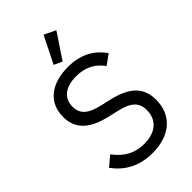

<svg xmlns="http://www.w3.org/2000/svg" viewBox="-283 -1042 1147 1147"><g transform="rotate(-45 290.5 -468.5)"><path d="M401 -914 328 -949 243 -779 295 -755ZM289 12C439 12 529 -70 529 -198C529 -302 470 -362 334 -393L277 -406C189 -426 146 -456 146 -522C146 -597 201 -636 290 -636C371 -636 424 -603 462 -550L525 -596C473 -670 399 -710 294 -710C157 -710 63 -643 63 -519C63 -412 133 -356 260 -327L317 -314C409 -293 446 -260 446 -194C446 -114 392 -62 292 -62C211 -62 153 -97 104 -162L42 -110C98 -34 177 12 289 12Z"/></g></svg>

Font: LVC Sans
Style: Regular
Weight: 400
Designer: Mike Abbink, Paul van der Laan, Pieter van Rosmalen
Foundry: Bold Monday
Version: Version 3.0